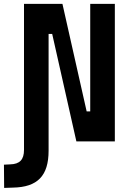

<svg xmlns="http://www.w3.org/2000/svg" viewBox="-57 -713 663 968"><path d="M-36.1 234.4 7.3 232.9C132.3 231 188 173.3 188 46.9V-542H206.1L328.1 0H522V-693.4H397.9V-151.4H379.9L257.8 -693.4H64V43C64 91.3 43 114.7 -6.3 115.7L-37.1 117.2Z"/></svg>

Font: Cascadia Code
Style: Bold
Weight: 700
Monospace: yes
Designer: Aaron Bell
Foundry: Saja Typeworks
Version: Version 2404.023